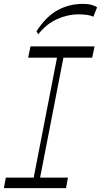

<svg xmlns="http://www.w3.org/2000/svg" viewBox="-21 -969 520 989"><path d="M142 0 284 -730H317L175 0ZM-1 0 9 -54H329L319 0ZM124 -672 136 -730H466L454 -672ZM176 -792 167 -808Q217 -885 276.5 -917Q336 -949 406 -949Q432 -949 450.5 -944Q469 -939 479 -931L460 -883Q448 -889 429 -892Q410 -895 384 -895Q327 -895 272 -870Q217 -845 176 -792Z"/></svg>

Font: Savate ExtraLight
Style: Italic
Weight: 200
Italic angle: -11°
Designer: Max Esnée
Foundry: Plomb Type
Version: Version 2.000